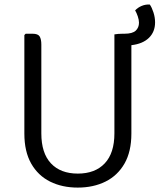

<svg xmlns="http://www.w3.org/2000/svg" viewBox="-20 -839 724 871"><path d="M90.5 -233V-680L96.5 -686H127.5Q152.5 -686 160 -673.5Q167.5 -661 167.5 -636.5V-234Q167.5 -144.5 211 -98Q254.5 -51.5 333 -51.5Q411.5 -51.5 455.2 -98Q499 -144.5 499 -234V-683Q506.5 -684.5 516.5 -685.2Q526.5 -686 536.5 -686H544.5Q581 -686 595.8 -700Q610.5 -714 610.5 -736Q610.5 -749 605 -765Q599.5 -781 593 -792Q605.5 -805 622.8 -812.2Q640 -819.5 659.5 -818.5Q669 -805 676.2 -782.5Q683.5 -760 683.5 -737.5Q683.5 -694.5 655.5 -667.2Q627.5 -640 576 -634V-233Q576 -151.5 544.8 -97Q513.5 -42.5 458.5 -15.2Q403.5 12 332.5 12Q262 12 207.2 -15.2Q152.5 -42.5 121.5 -97Q90.5 -151.5 90.5 -233Z"/></svg>

Font: Signika SC
Style: Regular
Weight: 300
Designer: Anna Giedryś
Foundry: Anna Giedryś
Version: Version 2.000